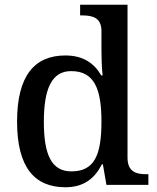

<svg xmlns="http://www.w3.org/2000/svg" viewBox="-20 -780 664 810"><path d="M256 10C334 10 380 -28 410 -87H414L429 0H606V-45H598C553 -45 518 -56 518 -115V-760H318V-715H326C370 -715 408 -706 408 -649V-572C408 -539 409 -494 413 -462H407C378 -512 332 -546 256 -546C125 -546 52 -460 52 -267C52 -75 125 10 256 10ZM281 -57C198 -57 165 -126 165 -266C165 -405 198 -480 280 -480C378 -480 408 -405 408 -267C408 -125 378 -57 281 -57Z"/></svg>

Font: Noto Serif Ethiopic Medium
Style: Regular
Weight: 500
Designer: Monotype Design Team
Foundry: Monotype Imaging Inc.
Version: Version 2.102